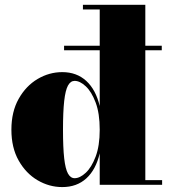

<svg xmlns="http://www.w3.org/2000/svg" viewBox="-20 -770 708 800"><path d="M247 -560.5V-579.5H654V-560.5ZM239.5 9.5Q185 9.5 136.5 -19Q88 -47.5 57.8 -101Q27.5 -154.5 27.5 -229.5Q27.5 -304.5 57.8 -358.2Q88 -412 136.5 -440.8Q185 -469.5 239.5 -469.5Q299.5 -469.5 339.5 -432.8Q379.5 -396 395.5 -328V-730.5H325.5V-750H585.5V-19.5H655.5V0H395.5V-131Q379.5 -63 339.8 -26.8Q300 9.5 239.5 9.5ZM291 -27.5Q313 -27.5 337.2 -50Q361.5 -72.5 378.5 -117.5Q395.5 -162.5 395.5 -229.5Q395.5 -297.5 378.5 -342.8Q361.5 -388 337.2 -410.5Q313 -433 291 -433Q274 -433 263.2 -413.5Q252.5 -394 247.5 -349.2Q242.5 -304.5 242.5 -229.5Q242.5 -154.5 247.5 -110.2Q252.5 -66 263.2 -46.8Q274 -27.5 291 -27.5Z"/></svg>

Font: Bodoni Moda Black
Style: Regular
Weight: 900
Version: Version 2.005